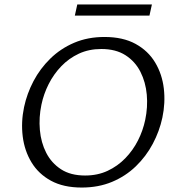

<svg xmlns="http://www.w3.org/2000/svg" viewBox="-20 -833 786 862"><path d="M347 9Q265 9 209 -21.5Q153 -52 121.5 -104Q90 -156 82 -220.5Q74 -285 88 -352Q101 -413 130.5 -469Q160 -525 206 -570Q252 -615 313 -641Q374 -667 449 -667Q532 -667 588.5 -636Q645 -605 676.5 -552.5Q708 -500 715.5 -435.5Q723 -371 709 -305Q696 -244 666 -187.5Q636 -131 590 -86.5Q544 -42 483 -16.5Q422 9 347 9ZM362 -45Q418 -45 463 -66Q508 -87 542.5 -122.5Q577 -158 599.5 -202.5Q622 -247 632 -295Q644 -352 639 -408Q634 -464 610.5 -510.5Q587 -557 543.5 -585Q500 -613 435 -613Q379 -613 334 -592Q289 -571 255 -535.5Q221 -500 198.5 -455.5Q176 -411 166 -363Q154 -306 159 -249.5Q164 -193 187.5 -147Q211 -101 254 -73Q297 -45 362 -45ZM316 -763 327 -813H662L651 -763Z"/></svg>

Font: Ysabeau
Style: Italic
Weight: 400
Italic angle: -12°
Designer: Christian Thalmann (Catharsis Fonts)
Version: Version 2.000;gftools[0.9.27.dev2+g8671c4b]